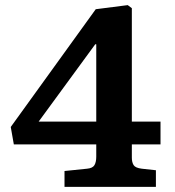

<svg xmlns="http://www.w3.org/2000/svg" viewBox="-20 -730 683 750"><path d="M232 0V-62L320 -71Q342 -73 349 -85Q356 -97 356 -118V-166H34L22 -234L354 -694L479 -710L495 -698V-255H607V-166H495V-114Q495 -96 502 -85Q509 -74 534 -71L589 -65V0ZM131 -255H356V-557H352Z"/></svg>

Font: Literata 7pt SemiBold
Style: Regular
Weight: 600
Designer: Latin by Veronika Burian and Jose Scaglione. Greek by Irene Vlachou. Cyrillic by Vera Evstafieva.
Foundry: TypeTogether
Version: Version 3.002